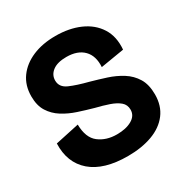

<svg xmlns="http://www.w3.org/2000/svg" viewBox="-160 -800 902 941"><g transform="rotate(-30 290.5 -330.0)"><path d="M297 14Q161 14 91 -46.5Q21 -107 25 -214L160 -243Q161 -168 202 -136.5Q243 -105 303 -105Q355 -105 388 -124Q421 -143 421 -177Q421 -205 401 -222Q381 -239 347.5 -250.5Q314 -262 273 -272Q230 -284 187.5 -298Q145 -312 110 -334Q75 -356 53.5 -390Q32 -424 32 -476Q32 -538 64 -582Q96 -626 152 -650Q208 -674 282 -674Q359 -674 418.5 -648Q478 -622 510 -572Q542 -522 536 -450L403 -428Q407 -490 373.5 -524Q340 -558 277 -558Q226 -558 199 -537.5Q172 -517 172 -485Q172 -447 212 -429.5Q252 -412 315 -396Q358 -384 401.5 -370Q445 -356 481.5 -333Q518 -310 540 -274Q562 -238 562 -182Q562 -118 528.5 -74Q495 -30 435 -8Q375 14 297 14Z"/></g></svg>

Font: Bricolage Grotesque 48pt Bricolage Grotesque 48pt Regular
Style: Bold
Weight: 700
Designer: Mathieu Triay
Foundry: Atelier Triay
Version: Version 1.000; ttfautohint (v1.8.4.7-5d5b);gftools[0.9.32]